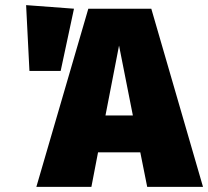

<svg xmlns="http://www.w3.org/2000/svg" viewBox="-20 -730 813 750"><path d="M773 0H555L528 -135H363L337 0H122L325 -696H571ZM499 -279 445 -552 392 -279ZM217 -453H95L82 -710L269 -696Z"/></svg>

Font: Trujillo Black
Style: Regular
Weight: 900
Designer: Fira Sans original fonts by bBox Type GmbH, Carrois Corporate GbR, & Edenspiekermann AG / Changes by Cristiano Sobral
Foundry: Fira Sans original fonts by bBox Type GmbH, Carrois Corporate GbR, & Edenspiekermann AG / Changes by Cristiano Sobral
Version: Version 4.301;July 28, 2020;FontCreator 13.0.0.2655 64-bit